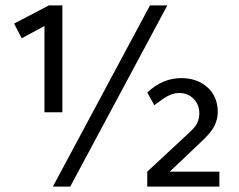

<svg xmlns="http://www.w3.org/2000/svg" viewBox="-20 -688 881 708"><path d="M144 -274V-592L60 -547L32 -601L160 -668H210V-274ZM175 0 533 -668H597L239 0ZM523 0V-55L680 -201Q699 -218 707 -234Q715 -250 715 -270Q715 -302 694 -323.5Q673 -345 641 -345Q618 -345 597 -333Q576 -321 549 -300L523 -347Q580 -400 648 -400Q707 -400 745 -366Q783 -332 783 -274Q783 -251 772 -226.5Q761 -202 727 -170L606 -55H789V0Z"/></svg>

Font: Celebes
Style: Regular
Weight: 400
Designer: Anugrah Pasau
Foundry: Lafontype
Version: Version 1.000; ttfautohint (v1.8.4)